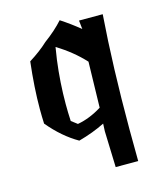

<svg xmlns="http://www.w3.org/2000/svg" viewBox="-97 -535 625 756"><g transform="rotate(-15 215.5 -157.0)"><path d="M373 150.4 372.1 20.5Q372.1 -233.9 387.7 -444.3H291L294.9 -408.7Q258.8 -438.5 217.8 -465.3Q187 -430.7 141.1 -397Q109.9 -367.7 64 -338.9Q51.8 -234.4 51.8 -147.5Q51.8 -116.7 53.2 -87.9Q107.4 -22.9 169.9 12.7Q229 -3.4 277.8 -27.8L276.4 2.9L281.2 150.4ZM181.6 -52.2 157.2 -70.8Q155.3 -105.5 155.3 -140.1Q155.3 -228 167 -317.4L174.8 -367.7Q238.3 -329.1 285.2 -278.3L280.8 -91.8Q231.4 -61 181.6 -52.2Z"/></g></svg>

Font: Panteley
Style: Regular
Weight: 500
Designer: Kalashnikov Yuriy
Foundry: Øêîëà ïàâà èìåíè ñâÿòîãî àâíîàïîñòîëüíîãî Âëàäèìèà
Version: Version 1.80 April 12, 2018